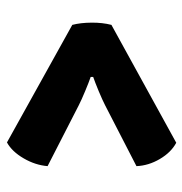

<svg xmlns="http://www.w3.org/2000/svg" viewBox="-6 -610 550 579"><g transform="rotate(-90 269.5 -321.0)"><path d="M128 -65Q99 -80.5 79 -114.5Q59 -148.5 57.5 -185L241 -279.5Q256.5 -287.5 283.5 -298.8Q310.5 -310 326.5 -315.5V-323Q310.5 -328.5 283.5 -339.8Q256.5 -351 241 -359L57.5 -453Q60.5 -490 81 -525.2Q101.5 -560.5 129 -575.5L483.5 -378.5Q490 -353.5 490.2 -320.5Q490.5 -287.5 483.5 -260.5Z"/></g></svg>

Font: Signika SC
Style: Regular
Weight: 300
Designer: Anna Giedryś
Foundry: Anna Giedryś
Version: Version 2.000